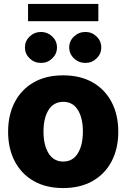

<svg xmlns="http://www.w3.org/2000/svg" viewBox="-20 -929 631 959"><path d="M295.4 10.3Q209.5 10.3 147.9 -25.1Q86.4 -60.5 53.5 -123.8Q20.5 -187 20.5 -271Q20.5 -355 53.5 -418.5Q86.4 -481.9 147.9 -517.3Q209.5 -552.7 295.4 -552.7Q381.3 -552.7 443.1 -517.3Q504.9 -481.9 537.8 -418.5Q570.8 -355 570.8 -271Q570.8 -187 537.8 -123.8Q504.9 -60.5 443.1 -25.1Q381.3 10.3 295.4 10.3ZM296.4 -122.1Q343.3 -122.1 368.7 -163.1Q394 -204.1 394 -272Q394 -339.8 368.7 -380.1Q343.3 -420.4 296.4 -420.4Q248 -420.4 222.7 -380.1Q197.3 -339.8 197.3 -272Q197.3 -204.1 222.7 -163.1Q248 -122.1 296.4 -122.1ZM185.1 -614.7Q151.4 -614.7 127.9 -637.5Q104.5 -660.2 104.5 -691.9Q104.5 -724.1 127.9 -746.6Q151.4 -769 185.1 -769.5Q217.8 -769 241.2 -746.6Q264.6 -724.1 264.6 -691.9Q264.6 -660.2 241.2 -637.5Q217.8 -614.7 185.1 -614.7ZM406.7 -614.7Q373 -614.7 349.4 -637.5Q325.7 -660.2 325.7 -691.9Q325.7 -724.1 349.4 -746.6Q373 -769 406.7 -769.5Q439.5 -769 462.6 -746.6Q485.8 -724.1 485.8 -691.9Q485.8 -660.2 462.6 -637.5Q439.5 -614.7 406.7 -614.7ZM471.2 -909.2V-823.2H120.1V-909.2Z"/></svg>

Font: Inter Tight ExtraBold
Style: Regular
Weight: 800
Designer: Rasmus Andersson
Foundry: rsms
Version: Version 3.004; ttfautohint (v1.8.4.7-5d5b)